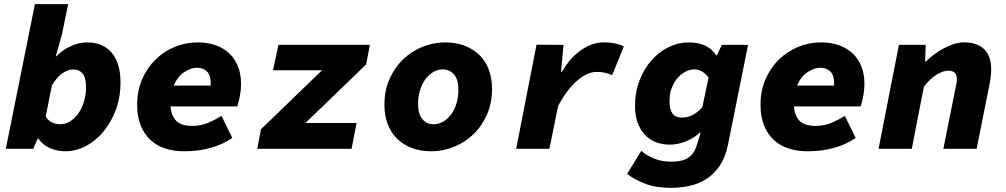

<svg xmlns="http://www.w3.org/2000/svg" viewBox="-20 -716 4840 924"><path d="M294 12Q253 12 217.5 -4.5Q182 -21 164 -50H162L140 0H8L148 -696H308L278 -550L248 -444H250Q282 -477 322 -494.5Q362 -512 398 -512Q476 -512 518 -462Q560 -412 560 -318Q560 -249 538 -189Q516 -129 479 -84Q442 -39 394 -13.5Q346 12 294 12ZM270 -118Q294 -118 316 -131Q338 -144 355.5 -168Q373 -192 383.5 -225Q394 -258 394 -298Q394 -343 377 -362.5Q360 -382 334 -382Q310 -382 283 -365Q256 -348 230 -306L200 -156Q211 -136 230 -127Q249 -118 270 -118Z M866 12Q818 12 776.5 -1Q735 -14 705 -41.5Q675 -69 657.5 -111Q640 -153 640 -212Q640 -279 664 -334.5Q688 -390 728.5 -429.5Q769 -469 821.5 -490.5Q874 -512 932 -512Q981 -512 1020 -497.5Q1059 -483 1085.5 -457Q1112 -431 1126 -394.5Q1140 -358 1140 -314Q1140 -281 1133.5 -249.5Q1127 -218 1122 -204H801Q803 -176 812 -157.5Q821 -139 835 -128.5Q849 -118 867 -114Q885 -110 904 -110Q945 -110 978 -123.5Q1011 -137 1046 -158L1098 -52Q1051 -20 992.5 -4Q934 12 866 12ZM928 -390Q900 -390 867.5 -369.5Q835 -349 816 -304H993Q994 -307 994 -310.5Q994 -314 994 -317Q994 -354 976 -372Q958 -390 928 -390Z M1218 0 1236 -94 1530 -378H1294L1320 -500H1760L1742 -406L1450 -124H1696L1672 0Z M2056 12Q2003 12 1961.5 -4Q1920 -20 1890.5 -49Q1861 -78 1845.5 -119.5Q1830 -161 1830 -212Q1830 -280 1854.5 -335.5Q1879 -391 1919.5 -430Q1960 -469 2013 -490.5Q2066 -512 2122 -512Q2174 -512 2216 -496Q2258 -480 2287.5 -451Q2317 -422 2332.5 -380.5Q2348 -339 2348 -288Q2348 -220 2323.5 -164.5Q2299 -109 2258.5 -70Q2218 -31 2165 -9.5Q2112 12 2056 12ZM2068 -118Q2090 -118 2111.5 -130Q2133 -142 2149.5 -163.5Q2166 -185 2176 -215.5Q2186 -246 2186 -284Q2186 -332 2165.5 -357Q2145 -382 2110 -382Q2087 -382 2066 -370Q2045 -358 2028.5 -336.5Q2012 -315 2002 -284Q1992 -253 1992 -216Q1992 -168 2012.5 -143Q2033 -118 2068 -118Z M2464 0 2562 -501 2692 -500 2680 -370H2684Q2723 -438 2776.5 -475Q2830 -512 2884 -512Q2917 -512 2942.5 -506.5Q2968 -501 2982 -492L2926 -354Q2894 -370 2852 -370Q2805 -370 2756 -326.5Q2707 -283 2666 -206L2624 0Z M3209 188Q3138 188 3087 169Q3036 150 2998 121L3066 10Q3094 34 3130.5 48Q3167 62 3205 62Q3224 62 3243 60Q3262 58 3279 50.5Q3296 43 3310 27.5Q3324 12 3332 -14L3352 -78H3348Q3321 -52 3282 -36Q3243 -20 3204 -20Q3125 -20 3080.5 -71Q3036 -122 3036 -206Q3036 -273 3058 -329.5Q3080 -386 3116 -426.5Q3152 -467 3198.5 -489.5Q3245 -512 3294 -512Q3342 -512 3375.5 -495.5Q3409 -479 3426 -450H3430L3454 -500H3580L3484 -22Q3472 39 3445 79.5Q3418 120 3381.5 144Q3345 168 3300.5 178Q3256 188 3209 188ZM3262 -150Q3315 -150 3360 -200L3390 -342Q3362 -382 3321 -382Q3302 -382 3281 -372Q3260 -362 3242.5 -342.5Q3225 -323 3213.5 -295Q3202 -267 3202 -230Q3202 -188 3217 -169Q3232 -150 3262 -150Z M3866 12Q3818 12 3776.5 -1Q3735 -14 3705 -41.5Q3675 -69 3657.5 -111Q3640 -153 3640 -212Q3640 -279 3664 -334.5Q3688 -390 3728.5 -429.5Q3769 -469 3821.5 -490.5Q3874 -512 3932 -512Q3981 -512 4020 -497.5Q4059 -483 4085.5 -457Q4112 -431 4126 -394.5Q4140 -358 4140 -314Q4140 -281 4133.5 -249.5Q4127 -218 4122 -204H3801Q3803 -176 3812 -157.5Q3821 -139 3835 -128.5Q3849 -118 3867 -114Q3885 -110 3904 -110Q3945 -110 3978 -123.5Q4011 -137 4046 -158L4098 -52Q4051 -20 3992.5 -4Q3934 12 3866 12ZM3928 -390Q3900 -390 3867.5 -369.5Q3835 -349 3816 -304H3993Q3994 -307 3994 -310.5Q3994 -314 3994 -317Q3994 -354 3976 -372Q3958 -390 3928 -390Z M4208 0 4306 -500H4435L4432 -420H4436Q4453 -437 4475 -453.5Q4497 -470 4521 -483Q4545 -496 4570.5 -504Q4596 -512 4620 -512Q4682 -512 4716 -479.5Q4750 -447 4750 -382Q4750 -348 4742 -310L4680 0H4520L4578 -290Q4581 -304 4583 -315Q4585 -326 4585 -335Q4585 -376 4544 -376Q4519 -376 4487 -356.5Q4455 -337 4426 -298L4368 0Z"/></svg>

Font: Source Code Pro Black
Style: Italic
Weight: 900
Italic angle: -11°
Monospace: yes
Designer: Paul D. Hunt, Teo Tuominen
Foundry: Adobe Systems Incorporated
Version: Version 1.050;PS 1.000;hotconv 16.6.51;makeotf.lib2.5.65220